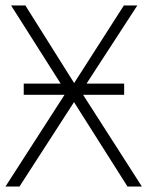

<svg xmlns="http://www.w3.org/2000/svg" viewBox="-20 -683 540 703"><path d="M66.9 -377H202.1L20.5 -663.1H72.8L251.5 -378.9L433.6 -663.1H482.9L296.9 -377H434.6V-335.9H284.2L499.5 0H446.8L251 -309.1L51.3 0H0L216.3 -335.9H66.9Z"/></svg>

Font: Bpm'online Open Sans Light
Style: Regular
Weight: 300
Foundry: Ascender Corporation
Version: Version 1.10